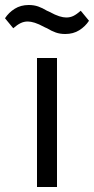

<svg xmlns="http://www.w3.org/2000/svg" viewBox="-38 -748 376 768"><path d="M110 -516H190V0H110ZM150 -635 143 -638 139 -640Q117 -652 101 -657Q85 -662 73 -662Q58 -662 44.5 -655.5Q31 -649 15 -635L-18 -675Q-3 -698 21 -713Q45 -728 77 -728Q98 -728 115 -722Q132 -716 150 -705L157 -702L161 -700Q183 -688 199 -683Q215 -678 227 -678Q243 -678 256 -684.5Q269 -691 285 -705L318 -665Q303 -642 279 -627Q255 -612 223 -612Q202 -612 185 -618Q168 -624 150 -635Z"/></svg>

Font: iA Writer Quattro V
Style: Regular
Weight: 400
Designer: Mike Abbink, Paul van der Laan, Pieter van Rosmalen, Oliver Reichenstein
Foundry: Information Architects Inc.
Version: Version 2.000